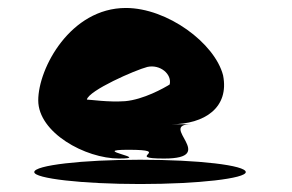

<svg xmlns="http://www.w3.org/2000/svg" viewBox="-20 -706 732 482"><path d="M66 -274C66 -258 186 -244 332 -244C478 -244 597 -258 597 -274C597 -291 478 -305 332 -305C186 -305 66 -291 66 -274ZM76 -454C76 -373 194 -308 279 -308C364 -308 201 -330 302 -330C418 -330 288 -308 392 -308C531 -308 375 -394 460 -394H409C494 -394 556 -436 540 -517C519 -598 400 -686 296 -686C157 -686 76 -535 76 -454ZM198 -456C203 -479 319 -530 350 -538C382 -545 412 -520 406 -494C392 -485 340 -456 294 -452C252 -449 206 -456 198 -456Z"/></svg>

Font: Ampere
Style: SC
Weight: 400
Version: Version 1